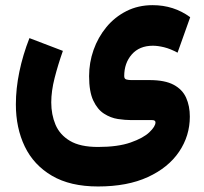

<svg xmlns="http://www.w3.org/2000/svg" viewBox="-20 -459 770 726"><path d="M350.6 246.1Q245.6 246.1 176.5 205.6Q107.4 165 73.7 95Q40 24.9 40 -64.5Q40 -124 53.2 -187.7Q66.4 -251.5 91.3 -314.9L217.8 -266.6Q199.2 -213.9 186.5 -164.1Q173.8 -114.3 173.8 -71.8Q173.8 -25.9 189.9 12.5Q206.1 50.8 244.6 73.7Q283.2 96.7 350.6 96.7Q425.8 96.7 473.9 79.8Q522 63 544.9 41Q567.9 19 567.9 3.9Q567.9 -4.9 555.2 -4.9H476.1Q453.1 -4.9 425.8 -9Q398.4 -13.2 373.5 -29.1Q348.6 -44.9 332.8 -78.6Q316.9 -112.3 316.9 -170.9Q316.9 -222.2 333.7 -270Q350.6 -317.9 382.1 -356.2Q413.6 -394.5 458 -417Q502.4 -439.5 557.1 -439.5Q637.2 -439.5 699.2 -394L651.4 -259.8Q624.5 -274.4 600.6 -280.3Q576.7 -286.1 558.1 -286.1Q507.3 -286.1 478.5 -253.4Q449.7 -220.7 449.7 -171.4Q449.7 -160.6 458 -158.4Q466.3 -156.2 476.1 -156.2H545.4Q603.5 -156.2 636.7 -138.4Q669.9 -120.6 683.8 -89.4Q697.8 -58.1 697.8 -18.1Q697.8 54.7 657.2 114.7Q616.7 174.8 539.3 210.4Q461.9 246.1 350.6 246.1Z"/></svg>

Font: Vazirmatn FD NL Black
Style: Regular
Weight: 900
Designer: Saber Rastikerdar
Foundry: Saber Rastikerdar
Version: Version 33.003